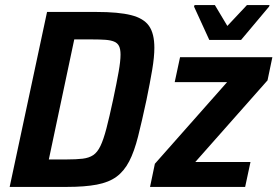

<svg xmlns="http://www.w3.org/2000/svg" viewBox="-20 -735 1091 755"><path d="M18 0 165 -688H359Q446 -688 495.5 -675.5Q545 -663 566 -633Q587 -603 587 -547Q587 -511 578.5 -460.5Q570 -410 556 -342Q538 -258 523 -198.5Q508 -139 488 -100.5Q468 -62 438 -40Q408 -18 360.5 -9Q313 0 243 0ZM172 -108H242Q280 -108 305 -111Q330 -114 346.5 -125Q363 -136 375 -161Q387 -186 398.5 -230Q410 -274 425 -344Q439 -410 446.5 -452.5Q454 -495 454 -520Q454 -542 448 -554Q442 -566 428.5 -571.5Q415 -577 394 -578.5Q373 -580 342 -580H272ZM570 0 589 -91 873 -412H667L688 -510H1051L1032 -419L748 -98H965L944 0ZM803 -578 743 -709 745 -715H825L874 -633L951 -715H1040L1038 -709L928 -578Z"/></svg>

Font: Saira SemiCondensed SemiBold
Style: Italic
Weight: 600
Width: 4
Italic angle: -12°
Designer: Hector Gatti with collaboration of the Omnibus-Type team
Foundry: Omnibus-Type
Version: Version 1.101